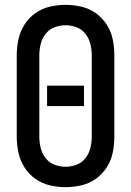

<svg xmlns="http://www.w3.org/2000/svg" viewBox="-20 -763 540 791"><path d="M250 8Q283 8 315.5 0.5Q348 -7 375 -26.5Q402 -46 420 -74Q438 -102 444.5 -134.5Q451 -167 451 -200V-535Q451 -568 444.5 -600.5Q438 -633 420 -661Q402 -689 375 -708.5Q348 -728 315.5 -735.5Q283 -743 250 -743Q217 -743 185 -735.5Q153 -728 125.5 -708.5Q98 -689 80.5 -661Q63 -633 56 -600.5Q49 -568 49 -535V-200Q49 -167 56 -134.5Q63 -102 80.5 -74Q98 -46 125.5 -26.5Q153 -7 185 0.5Q217 8 250 8ZM174 -326H326V-410H174ZM250 -76Q227 -76 204.5 -84.5Q182 -93 167.5 -112Q153 -131 147.5 -154Q142 -177 142 -200V-535Q142 -558 147.5 -581Q153 -604 167.5 -623Q182 -642 204.5 -650.5Q227 -659 250 -659Q273 -659 295.5 -650.5Q318 -642 332.5 -623Q347 -604 352.5 -581Q358 -558 358 -535V-200Q358 -177 352.5 -154Q347 -131 332.5 -112Q318 -93 295.5 -84.5Q273 -76 250 -76Z"/></svg>

Font: Iosevka SS08 Medium
Style: Regular
Weight: 500
Monospace: yes
Designer: Belleve Invis
Foundry: Belleve Invis
Version: Version 3.4.3; ttfautohint (v1.8.3)